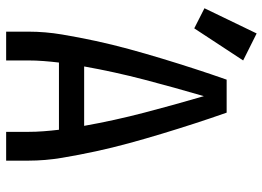

<svg xmlns="http://www.w3.org/2000/svg" viewBox="-138 -738 875 640"><g transform="rotate(90 300.0 -417.5)"><path d="M85 0V-74Q85 -130 94.5 -186.5Q104 -243 116 -298.5Q128 -354 143 -409Q158 -464 174.5 -518.5Q191 -573 208.5 -627Q226 -681 245 -735H355Q374 -681 391.5 -627Q409 -573 425.5 -518.5Q442 -464 457 -409Q472 -354 484 -298.5Q496 -243 505.5 -186.5Q515 -130 515 -74V0H419V-74Q419 -99 417 -125Q415 -151 412 -176H188Q185 -151 183 -125Q181 -99 181 -74V0ZM399 -260Q381 -361 355 -460.5Q329 -560 300 -659Q271 -560 245 -460.5Q219 -361 201 -260ZM74 -627 7 -661 91 -835 181 -790Z"/></g></svg>

Font: Zed Mono Medium Extended
Style: Regular
Weight: 500
Width: 7
Monospace: yes
Designer: Belleve Invis
Foundry: Belleve Invis
Version: Version 1.0.0; ttfautohint (v1.8.4)